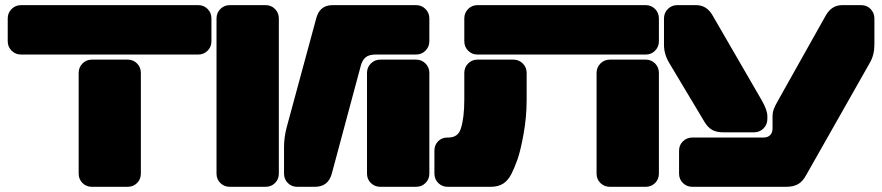

<svg xmlns="http://www.w3.org/2000/svg" viewBox="-20 -720 3400 740"><path d="M744.1 -509.8H61Q39.6 -509.8 24.7 -524.7Q9.8 -539.6 9.8 -561V-648.9Q9.8 -670.4 24.7 -685.3Q39.6 -700.2 61 -700.2H744.1Q765.6 -700.2 780.3 -685.3Q794.9 -670.4 794.9 -648.9V-561Q794.9 -539.6 780.3 -524.7Q765.6 -509.8 744.1 -509.8ZM472.2 0H334Q312.5 0 297.9 -14.6Q283.2 -29.3 283.2 -50.8V-439Q283.2 -460.4 297.9 -475.3Q312.5 -490.2 334 -490.2H472.2Q493.7 -490.2 508.3 -475.3Q522.9 -460.4 522.9 -439V-50.8Q522.9 -29.3 508.3 -14.6Q493.7 0 472.2 0Z M1003.9 0H865.7Q844.2 0 829.3 -14.6Q814.5 -29.3 814.5 -50.8V-648.9Q814.5 -670.4 829.3 -685.3Q844.2 -700.2 865.7 -700.2H1003.9Q1025.4 -700.2 1040 -685.3Q1054.7 -670.4 1054.7 -648.9V-50.8Q1054.7 -29.3 1040 -14.6Q1025.4 0 1003.9 0ZM1261.7 -700.2H1583.5Q1605 -700.2 1619.9 -685.3Q1634.8 -670.4 1634.8 -648.9V-561Q1634.8 -539.6 1619.9 -524.7Q1605 -509.8 1583.5 -509.8H1426.8Q1402.8 -509.8 1389.6 -499.3Q1376.5 -488.8 1370.6 -466.8L1258.8 -50.8Q1245.1 0 1193.8 0H1125.5Q1104 0 1089.4 -14.6Q1074.7 -29.3 1074.7 -50.8V-152.8Q1074.7 -191.9 1085.4 -231L1198.7 -648.9Q1211.9 -700.2 1261.7 -700.2ZM1394.5 -50.8V-439Q1394.5 -460.4 1409.4 -475.3Q1424.3 -490.2 1445.8 -490.2H1583.5Q1605 -490.2 1619.9 -475.3Q1634.8 -460.4 1634.8 -439V-50.8Q1634.8 -29.3 1619.9 -14.6Q1605 0 1583.5 0H1445.8Q1424.3 0 1409.4 -14.6Q1394.5 -29.3 1394.5 -50.8Z M2468.8 -509.8H1820.3Q1798.8 -509.8 1784.2 -524.7Q1769.5 -539.6 1769.5 -561V-648.9Q1769.5 -670.4 1784.2 -685.3Q1798.8 -700.2 1820.3 -700.2H2468.8Q2490.2 -700.2 2504.9 -685.3Q2519.5 -670.4 2519.5 -648.9V-561Q2519.5 -539.6 2504.9 -524.7Q2490.2 -509.8 2468.8 -509.8ZM1951.7 -50.8Q1938 -23.9 1918.9 -12Q1899.9 0 1870.6 0H1705.6Q1684.1 0 1669.2 -14.6Q1654.3 -29.3 1654.3 -50.8V-139.2Q1654.3 -161.1 1668.5 -175.5Q1682.6 -189.9 1704.6 -189.9H1707.5Q1746.1 -189.9 1756.3 -225.1Q1769.5 -265.6 1769.5 -336.9V-439Q1769.5 -460.4 1784.2 -475.3Q1798.8 -490.2 1820.3 -490.2H1958.5Q1980 -490.2 1994.9 -475.3Q2009.8 -460.4 2009.8 -439V-336.9Q2009.8 -268.6 1998 -203.9Q1986.3 -139.2 1974.9 -106.7Q1963.4 -74.2 1951.7 -50.8ZM2468.8 0H2330.6Q2309.1 0 2294.2 -14.6Q2279.3 -29.3 2279.3 -50.8V-439Q2279.3 -460.4 2294.2 -475.3Q2309.1 -490.2 2330.6 -490.2H2468.8Q2490.2 -490.2 2504.9 -475.3Q2519.5 -460.4 2519.5 -439V-50.8Q2519.5 -29.3 2504.9 -14.6Q2490.2 0 2468.8 0Z M2886.2 -210H2768.1Q2741.2 -210 2724.6 -219.5Q2708 -229 2695.3 -250L2560.1 -476.1Q2539.1 -510.3 2539.1 -546.9V-648.9Q2539.1 -670.4 2554 -685.3Q2568.8 -700.2 2590.3 -700.2H2663.1Q2703.6 -700.2 2726.1 -661.1L2915.5 -334Q2937.5 -295.9 2937.5 -272.9V-261.2Q2937.5 -239.7 2922.6 -224.9Q2907.7 -210 2886.2 -210ZM3332.5 -478 3086.4 -43.9Q3073.2 -20 3055.4 -10Q3037.6 0 3010.3 0H2648.4Q2627 0 2612.1 -14.6Q2597.2 -29.3 2597.2 -50.8V-139.2Q2597.2 -160.6 2612.1 -175.3Q2627 -189.9 2648.4 -189.9H2922.4Q2939 -189.9 2948.2 -199.2Q2957.5 -208.5 2957.5 -225.1V-271Q2957.5 -286.1 2962.2 -299.1Q2966.8 -312 2979.5 -334L3163.1 -661.1Q3185.5 -700.2 3226.1 -700.2H3299.3Q3320.8 -700.2 3335.4 -685.3Q3350.1 -670.4 3350.1 -648.9V-547.9Q3350.1 -508.3 3332.5 -478Z"/></svg>

Font: Nastup Soft
Style: Regular
Weight: 400
Designer: Maksym Kobuzan
Foundry: Zakznak
Version: Version 1.020;hotconv 1.0.109;makeotfexe 2.5.65596